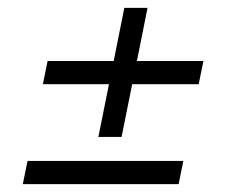

<svg xmlns="http://www.w3.org/2000/svg" viewBox="-20 -556 573 488"><path d="M230 -208 257 -342H89L101 -401H269L296 -536H355L328 -401H497L485 -342H316L289 -208ZM38 -88 50 -147H446L434 -88Z"/></svg>

Font: Piazzolla
Style: Italic
Weight: 400
Italic angle: -11.3°
Designer: Juan Pablo del Peral
Foundry: Huerta Tipografica
Version: Version 1.330